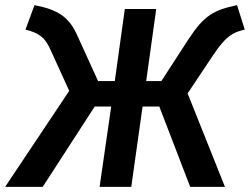

<svg xmlns="http://www.w3.org/2000/svg" viewBox="-53 -726 971 746"><path d="M868 -706C779 -687 741 -668 679 -573L574 -411H515L554 -691H432L393 -411H328L247 -589C216 -658 175 -688 81 -706L46 -611C98 -598 122 -581 143 -533L216 -373L-33 0H113L315 -312H379L334 0H457L501 -312H566L686 0H821L676 -363L774 -510C824 -585 850 -600 898 -611Z"/></svg>

Font: Fira Sans Medium
Style: Italic
Weight: 500
Italic angle: -8°
Designer: bBox Type GmbH & Carrois Corporate GbR & Edenspiekermann AG
Foundry: bBox Type GmbH & Carrois Corporate GbR & Edenspiekermann AG
Version: Version 4.301;PS 004.301;hotconv 1.0.88;makeotf.lib2.5.64775